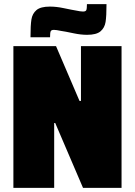

<svg xmlns="http://www.w3.org/2000/svg" viewBox="-20 -912 656 932"><path d="M45 0V-688H252L366 -422H373V-688H570V0H383L248 -315H243V0ZM222 -880Q253 -880 286.5 -873Q320 -866 326 -865L348 -861Q371 -856 383 -856Q396 -856 399 -863Q402 -870 402 -892H497Q497 -834 492.5 -805.5Q488 -777 468 -760Q448 -743 403 -743Q373 -743 339.5 -750Q306 -757 300 -758L276 -762Q253 -767 242 -767Q229 -767 226 -760Q223 -753 223 -731H128Q128 -789 132.5 -817.5Q137 -846 157 -863Q177 -880 222 -880Z"/></svg>

Font: Saira Semi Condensed Black
Style: Regular
Weight: 900
Width: 4
Designer: Hector Gatti with collaboration of the Omnibus-Type team
Foundry: Omnibus-Type
Version: Version 1.001; ttfautohint (v1.8)